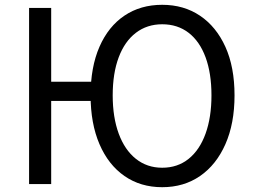

<svg xmlns="http://www.w3.org/2000/svg" viewBox="-20 -766 1054 799"><path d="M101 0V-733H193V-426H407V-346H193V0ZM655 13Q565 13 498 -33.5Q431 -80 394 -166Q357 -252 357 -369Q357 -487 394 -571.5Q431 -656 498 -701Q565 -746 655 -746Q745 -746 812.5 -700.5Q880 -655 918 -571Q956 -487 956 -369Q956 -252 918 -166Q880 -80 812.5 -33.5Q745 13 655 13ZM655 -68Q719 -68 765 -105Q811 -142 835.5 -210Q860 -278 860 -369Q860 -461 835.5 -527.5Q811 -594 765 -629.5Q719 -665 655 -665Q592 -665 545.5 -629.5Q499 -594 474 -527.5Q449 -461 449 -369Q449 -278 474 -210Q499 -142 545.5 -105Q592 -68 655 -68Z"/></svg>

Font: Noto Sans TC
Style: Regular
Weight: 400
Designer: Ryoko NISHIZUKA  (kana, bopomofo & ideographs); Paul D. Hunt (Latin, Greek & Cyrillic); Sandoll Communications , Soo-you
Foundry: Adobe
Version: Version 2.004-H2;hotconv 1.0.118;makeotfexe 2.5.65603